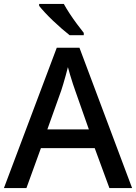

<svg xmlns="http://www.w3.org/2000/svg" viewBox="-20 -961 696 981"><path d="M539 0 464 -204H189L115 0H0L270 -717H386L655 0ZM364 -499Q360 -510 352.5 -532.5Q345 -555 338 -579Q331 -603 327 -618Q322 -598 315.5 -574.5Q309 -551 303 -531Q297 -511 293 -499L222 -300H434ZM306 -941Q318 -919 336 -891.5Q354 -864 373.5 -838Q393 -812 408 -793V-781H336Q318 -795 295.5 -814.5Q273 -834 250.5 -855.5Q228 -877 209.5 -897Q191 -917 180 -931V-941Z"/></svg>

Font: Noto Sans Adlam Unjoined Medium
Style: Regular
Weight: 500
Version: Version 3.001